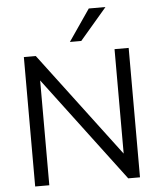

<svg xmlns="http://www.w3.org/2000/svg" viewBox="-61 -989 869 1042"><g transform="rotate(-5 373.5 -468.5)"><path d="M88 0H165V-571L595 0H659V-705H582V-136L153 -705H88ZM344 -765H406L553 -937H462Z"/></g></svg>

Font: Poppy and Pepper
Style: Regular
Weight: 400
Designer: Thy Ha
Foundry: Thy Ha
Version: Version 0.001;Glyphs 3.2 (3227)